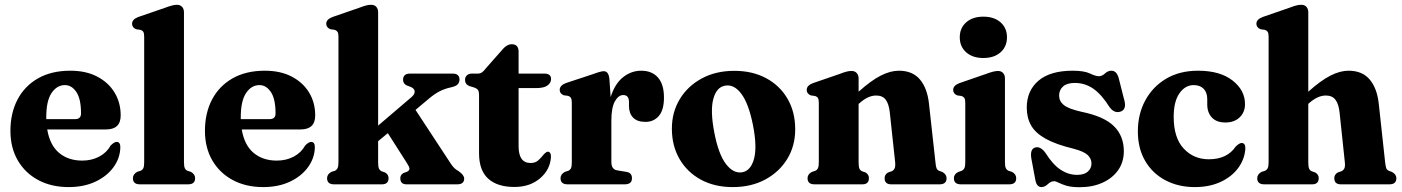

<svg xmlns="http://www.w3.org/2000/svg" viewBox="-20 -769 5849 801"><path d="M483.5 -287.5Q483.5 -229 422.5 -229H177Q188 -163.5 226.5 -131.2Q265 -99 323 -99Q363 -99 394.2 -115.8Q425.5 -132.5 442 -162.5Q457.5 -177.5 467 -177Q482.5 -176.5 482 -154Q481 -109.5 453.8 -71.8Q426.5 -34 378.2 -11.2Q330 11.5 266.5 11.5Q194 11.5 139.2 -18Q84.5 -47.5 54 -100.2Q23.5 -153 23.5 -223Q23.5 -297 53 -353.5Q82.5 -410 138.5 -442Q194.5 -474 273.5 -474Q339 -474 386 -449.2Q433 -424.5 458.2 -382.5Q483.5 -340.5 483.5 -287.5ZM173 -280Q173 -275.5 173 -272H293.5Q318 -272 318 -296Q318 -356.5 298.5 -385.2Q279 -414 251 -414Q217.5 -414 195.2 -381.2Q173 -348.5 173 -280Z M747.5 -718V-92.5Q747.5 -75 751 -67.5Q754.5 -60 762 -56.5L776.5 -52Q794 -42 794 -25.5Q794 0 765 0H563.5Q534.5 0 534.5 -25.5Q534.5 -42 552 -52L566.5 -56.5Q574.5 -60 578 -67.5Q581.5 -75 581.5 -92.5V-616Q581.5 -630.5 577.8 -636.2Q574 -642 566 -644.5L548 -647Q531 -654 531 -670Q531 -688 556.5 -698L667 -736Q701 -749 717.5 -749Q732 -749 739.8 -740.2Q747.5 -731.5 747.5 -718Z M1295 -287.5Q1295 -229 1234 -229H988.5Q999.5 -163.5 1038 -131.2Q1076.5 -99 1134.5 -99Q1174.5 -99 1205.8 -115.8Q1237 -132.5 1253.5 -162.5Q1269 -177.5 1278.5 -177Q1294 -176.5 1293.5 -154Q1292.5 -109.5 1265.2 -71.8Q1238 -34 1189.8 -11.2Q1141.5 11.5 1078 11.5Q1005.5 11.5 950.8 -18Q896 -47.5 865.5 -100.2Q835 -153 835 -223Q835 -297 864.5 -353.5Q894 -410 950 -442Q1006 -474 1085 -474Q1150.5 -474 1197.5 -449.2Q1244.5 -424.5 1269.8 -382.5Q1295 -340.5 1295 -287.5ZM984.5 -280Q984.5 -275.5 984.5 -272H1105Q1129.5 -272 1129.5 -296Q1129.5 -356.5 1110 -385.2Q1090.5 -414 1062.5 -414Q1029 -414 1006.8 -381.2Q984.5 -348.5 984.5 -280Z M1373.5 0Q1344.5 0 1344.5 -25.5Q1344.5 -42 1362.5 -52L1377 -56.5Q1384.5 -60 1388.2 -67.5Q1392 -75 1392 -92.5V-616Q1392 -630.5 1388 -636.2Q1384 -642 1376.5 -644.5L1358.5 -647Q1341 -654 1341 -670Q1341 -688 1367 -698L1477 -736Q1495.5 -743 1506.5 -746Q1517.5 -749 1528.5 -749Q1542.5 -749 1550 -740.2Q1557.5 -731.5 1557.5 -718V-245L1697.5 -364.5Q1712 -377.5 1709.8 -389.5Q1707.5 -401.5 1690.5 -407.5L1676 -413Q1661.5 -420.5 1661.5 -436Q1661.5 -462 1691 -462H1868Q1897 -462 1897 -437Q1897 -426 1889.8 -417.5Q1882.5 -409 1861 -404.5Q1835.5 -399 1813.8 -388Q1792 -377 1763.5 -352.5L1713.5 -310.5L1860.5 -86.5Q1869 -73.5 1876.2 -67Q1883.5 -60.5 1894 -54.5Q1916.5 -38.5 1916.5 -24Q1916.5 0 1887.5 0H1676Q1650 0 1650 -25.5Q1650 -39.5 1663 -47L1677 -52Q1689 -57.5 1688.2 -65.8Q1687.5 -74 1676.5 -90.5L1598 -213.5L1557.5 -180V-92.5Q1557.5 -74 1560.8 -66.2Q1564 -58.5 1572 -54.5L1586.5 -49.5Q1601 -41 1601 -26Q1601 0 1573.5 0Z M1959.5 -403.5 1938 -410Q1920 -417.5 1920 -436Q1920 -447.5 1928 -454.8Q1936 -462 1948.5 -462H1975.5Q1983.5 -462 1990.5 -466.8Q1997.5 -471.5 2007 -484L2071 -556.5Q2093 -584.5 2115 -584.5Q2143.5 -584.5 2143.5 -553V-462H2251Q2279 -462 2279 -439.5Q2279 -423.5 2264.2 -412.5Q2249.5 -401.5 2216.5 -401.5H2143.5V-159Q2143.5 -89 2193.5 -89Q2212.5 -89 2224 -98.8Q2235.5 -108.5 2244.2 -119.8Q2253 -131 2263 -136Q2279 -137.5 2278.5 -114Q2275.5 -61.5 2233.2 -25.2Q2191 11 2126 11Q2055 11 2016.8 -23.5Q1978.5 -58 1978.5 -130V-373Q1978.5 -387 1974.2 -393.2Q1970 -399.5 1959.5 -403.5Z M2522.5 -438.5 2527.5 -364Q2545 -419.5 2579.2 -446.8Q2613.5 -474 2655 -474Q2700 -474 2725 -445.5Q2750 -417 2750 -362Q2750 -310 2728.5 -285.2Q2707 -260.5 2673 -260.5Q2639 -260.5 2621.8 -277.8Q2604.5 -295 2604 -325.5V-344.5Q2603.5 -372.5 2580 -372.5Q2560 -372.5 2545.2 -346.2Q2530.5 -320 2530.5 -265V-93.5Q2530.5 -62.5 2554 -58.5L2593 -52Q2616.5 -48.5 2616.5 -25.5Q2616.5 0 2586.5 0H2348Q2318.5 0 2318.5 -25.5Q2318.5 -42 2336.5 -52L2351 -56.5Q2358.5 -60 2362 -67.2Q2365.5 -74.5 2365.5 -92V-340Q2365.5 -354.5 2361.8 -360.5Q2358 -366.5 2350.5 -369L2332 -371.5Q2315 -378.5 2315 -394Q2315 -412.5 2341 -422.5L2451.5 -459Q2486.5 -472 2498.5 -472Q2508.5 -472 2514.5 -464.5Q2520.5 -457 2522.5 -438.5Z M3043.5 -473.5Q3119.5 -473.5 3176.8 -442.5Q3234 -411.5 3265.8 -356.5Q3297.5 -301.5 3297.5 -229.5Q3297.5 -160.5 3264.5 -106.2Q3231.5 -52 3172.8 -20.2Q3114 11.5 3037 11.5Q2961 11.5 2904 -19.5Q2847 -50.5 2815 -105.5Q2783 -160.5 2783 -232.5Q2783 -301 2816 -355.5Q2849 -410 2907.8 -441.8Q2966.5 -473.5 3043.5 -473.5ZM3077.5 -50.5Q3112.5 -57.5 3125.8 -106.8Q3139 -156 3121.5 -246Q3103.5 -337 3072.5 -378Q3041.5 -419 3004 -411.5Q2969 -405 2955.8 -356Q2942.5 -307 2960 -216Q2977.5 -125 3009 -84.2Q3040.5 -43.5 3077.5 -50.5Z M3562 -442V-386.5Q3614 -433 3654.2 -453.5Q3694.5 -474 3730 -474Q3787 -474 3817.8 -437.5Q3848.5 -401 3855.5 -337L3882.5 -93Q3884 -75 3887 -67.5Q3890 -60 3897.5 -56.5L3911.5 -51.5Q3929 -41.5 3929 -25.5Q3929 0 3900 0H3698Q3670.5 0 3670.5 -26Q3670.5 -41 3685 -49.5L3700 -54.5Q3708 -58 3712 -66Q3716 -74 3714.5 -92L3692 -301Q3688 -336 3675 -353.2Q3662 -370.5 3635 -370.5Q3601 -370.5 3564.5 -337.5L3562 -335.5V-92.5Q3562 -74 3565.2 -66Q3568.5 -58 3576.5 -54.5L3591 -49.5Q3605 -41 3605 -26Q3605 0 3578 0H3378Q3349 0 3349 -25.5Q3349 -42 3366.5 -51.5L3381.5 -56.5Q3389 -60 3392.5 -67.5Q3396 -75 3396 -92.5V-340Q3396 -354.5 3392.2 -360.2Q3388.5 -366 3380.5 -368.5L3362.5 -371Q3345.5 -378 3345.5 -394Q3345.5 -412 3371 -422L3481.5 -460Q3499.5 -467 3510.8 -470Q3522 -473 3532.5 -473Q3546.5 -473 3554.2 -464.2Q3562 -455.5 3562 -442Z M4082.5 -527Q4037.5 -527 4010.8 -550.8Q3984 -574.5 3984 -613.5Q3984 -652 4010.8 -675.8Q4037.5 -699.5 4082.5 -699.5Q4127.5 -699.5 4154.2 -675.8Q4181 -652 4181 -613.5Q4181 -574.5 4154.2 -550.8Q4127.5 -527 4082.5 -527ZM4172.5 -442V-92.5Q4172.5 -75 4176.2 -67.5Q4180 -60 4187.5 -56.5L4202 -52Q4219.5 -42.5 4219.5 -25.5Q4219.5 0 4190.5 0H3989Q3959.5 0 3959.5 -25.5Q3959.5 -42.5 3977.5 -51.5L3992 -56.5Q3999.5 -60 4003.2 -67.5Q4007 -75 4007 -92.5V-340Q4007 -354.5 4003 -360.2Q3999 -366 3991.5 -368.5L3973.5 -371Q3956.5 -378 3956.5 -394Q3956.5 -412 3982 -422L4092 -460Q4126.5 -473 4143 -473Q4157.5 -473 4165 -464.2Q4172.5 -455.5 4172.5 -442Z M4473.5 -39.5Q4503 -39.5 4518.2 -53Q4533.5 -66.5 4533.5 -87Q4533.5 -107 4518 -122Q4502.5 -137 4459 -148.5Q4384.5 -166.5 4341.8 -190.5Q4299 -214.5 4281.2 -246.5Q4263.5 -278.5 4263.5 -320Q4263.5 -390.5 4312.2 -432.2Q4361 -474 4455.5 -474Q4502.5 -474 4526.8 -462.5Q4551 -451 4564.5 -451Q4577.5 -451 4589.8 -462.5Q4602 -474 4616.5 -474Q4626 -474 4633.5 -468Q4641 -462 4646.5 -445.5L4668.5 -358.5Q4682.5 -314 4656.5 -304Q4629.5 -294 4609 -322Q4575.5 -375.5 4540.8 -399.2Q4506 -423 4464 -423Q4431 -423 4414.8 -408.2Q4398.5 -393.5 4398.5 -370.5Q4398.5 -347 4417.8 -331Q4437 -315 4492.5 -302.5Q4585.5 -283.5 4627 -242.8Q4668.5 -202 4668.5 -138Q4668.5 -93 4644.8 -59.2Q4621 -25.5 4579.5 -6.8Q4538 12 4484.5 12Q4450 12 4429.2 5.8Q4408.5 -0.5 4396.5 -6.8Q4384.5 -13 4377.5 -13Q4364.5 -13 4351.5 -0.8Q4338.5 11.5 4325 11.5Q4305 11.5 4299.5 -17.5L4283.5 -103Q4275 -146 4298 -153.5Q4320.5 -160.5 4342 -130.5Q4372.5 -82 4405 -60.8Q4437.5 -39.5 4473.5 -39.5Z M5174 -335Q5174 -301 5151.8 -279.5Q5129.5 -258 5092 -258Q5055 -258 5035.8 -278.8Q5016.5 -299.5 5016.5 -333.5V-355.5Q5016.5 -383 5001.5 -398.5Q4986.5 -414 4960 -414Q4924.5 -414 4900.5 -379.8Q4876.5 -345.5 4876.5 -281.5Q4876.5 -194 4918.2 -149.2Q4960 -104.5 5023 -104.5Q5099.5 -104.5 5135.5 -158Q5151.5 -173 5160.5 -172.5Q5176 -172 5175.5 -149Q5172.5 -104.5 5145.5 -68Q5118.5 -31.5 5072 -10Q5025.5 11.5 4964.5 11.5Q4896 11.5 4842.2 -16.8Q4788.5 -45 4757.8 -97.2Q4727 -149.5 4727 -221Q4727 -293 4758 -350.2Q4789 -407.5 4845.2 -440.8Q4901.5 -474 4978 -474Q5070 -474 5122 -433.2Q5174 -392.5 5174 -335Z M5438 -718V-386.5Q5490 -433 5530.2 -453.5Q5570.5 -474 5606 -474Q5663 -474 5694 -437.5Q5725 -401 5732 -336.5L5758.5 -93Q5760.5 -75 5763.2 -67.5Q5766 -60 5774 -56.5L5787.5 -51.5Q5805.5 -41.5 5805.5 -25.5Q5805.5 0 5776.5 0H5574Q5546.5 0 5546.5 -26Q5546.5 -41 5561 -49.5L5576 -54.5Q5584 -58 5588.2 -66Q5592.5 -74 5590.5 -92L5568.5 -300.5Q5564.5 -335.5 5551.2 -353Q5538 -370.5 5511 -370.5Q5477 -370.5 5440.5 -338L5438 -335.5V-92.5Q5438 -74 5441.2 -66Q5444.5 -58 5452.5 -54.5L5467 -49.5Q5481.5 -41 5481.5 -26Q5481.5 0 5454 0H5254.5Q5225 0 5225 -25.5Q5225 -42 5243 -52L5257.5 -56.5Q5265 -60 5268.8 -67.5Q5272.5 -75 5272.5 -92.5V-616Q5272.5 -630.5 5268.5 -636.2Q5264.5 -642 5257 -644.5L5239 -647Q5221.5 -654 5221.5 -670Q5221.5 -688 5247.5 -698L5357.5 -736Q5376 -743 5387 -746Q5398 -749 5409 -749Q5423 -749 5430.5 -740.2Q5438 -731.5 5438 -718Z"/></svg>

Font: Fraunces 72pt S050
Style: Bold
Weight: 700
Version: Version 1.000; ttfautohint (v1.8.3)